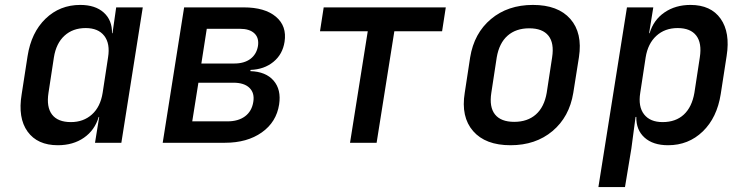

<svg xmlns="http://www.w3.org/2000/svg" viewBox="-20 -580 3040 780"><path d="M215 10Q132 10 92 -45.5Q52 -101 68 -197L92 -352Q107 -448 165 -504Q223 -560 306 -560Q367 -560 401.5 -529Q436 -498 435 -445H437L452 -550H560L473 0H366L383 -105H381Q365 -51 321 -20.5Q277 10 215 10ZM268 -84Q319 -84 353.5 -115Q388 -146 397 -203L419 -347Q428 -403 403.5 -434.5Q379 -466 328 -466Q276 -466 242 -435Q208 -404 199 -347L177 -203Q168 -145 191.5 -114.5Q215 -84 268 -84Z M641 0 728 -550H970Q1056 -550 1101 -512Q1146 -474 1136 -410Q1128 -359 1090.5 -328.5Q1053 -298 998 -296L997 -291Q1060 -289 1091.5 -252.5Q1123 -216 1114 -156Q1103 -84 1043.5 -42Q984 0 894 0ZM798 -322H932Q972 -322 997 -340.5Q1022 -359 1028 -393Q1033 -426 1013.5 -444.5Q994 -463 955 -463H820ZM761 -87H904Q948 -87 975.5 -107.5Q1003 -128 1009 -166Q1015 -202 993.5 -223Q972 -244 928 -244H786Z M1402 0 1474 -453H1280L1295 -550H1791L1776 -453H1582L1510 0Z M2054 10Q1952 10 1902 -47.5Q1852 -105 1868 -203L1890 -347Q1906 -445 1974.5 -502.5Q2043 -560 2145 -560Q2247 -560 2297 -503Q2347 -446 2332 -348L2309 -203Q2293 -105 2224.5 -47.5Q2156 10 2054 10ZM2069 -85Q2123 -85 2157 -115Q2191 -145 2201 -203L2223 -347Q2232 -405 2208 -435Q2184 -465 2130 -465Q2076 -465 2042 -435Q2008 -405 1998 -347L1976 -203Q1967 -145 1991 -115Q2015 -85 2069 -85Z M2411 180 2527 -550H2634L2617 -445H2619Q2635 -499 2679.5 -529.5Q2724 -560 2785 -560Q2868 -560 2907.5 -504Q2947 -448 2932 -353L2908 -198Q2893 -102 2835 -46Q2777 10 2694 10Q2633 10 2598.5 -21Q2564 -52 2565 -105H2562L2545 23L2519 180ZM2672 -84Q2725 -84 2758 -114.5Q2791 -145 2801 -203L2823 -347Q2832 -405 2808.5 -435.5Q2785 -466 2733 -466Q2681 -466 2646.5 -434.5Q2612 -403 2603 -347L2581 -203Q2572 -147 2596.5 -115.5Q2621 -84 2672 -84Z"/></svg>

Font: NKDuy Mono SemiBold
Style: Italic
Weight: 600
Italic angle: -9°
Monospace: yes
Designer: NKDuy
Foundry: NKDuy
Version: Version 2.251; ttfautohint (v1.8.4.7-5d5b)